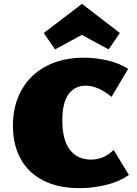

<svg xmlns="http://www.w3.org/2000/svg" viewBox="-20 -966 712 995"><path d="M47 -315Q47 -421 92.5 -501Q138 -581 221 -624Q304 -667 414 -667Q475 -667 536.5 -653Q598 -639 644 -609L558 -464Q488 -522 423 -522Q368 -522 335.5 -478Q303 -434 303 -342Q303 -241 342 -190Q381 -139 452 -139Q519 -139 569 -189L648 -59Q597 -24 529 -7.5Q461 9 391 9Q283 9 205.5 -30Q128 -69 87.5 -142Q47 -215 47 -315ZM543 -710 404 -785 265 -710 207 -795 405 -946 601 -795Z"/></svg>

Font: Ysabeau Black
Style: Regular
Weight: 900
Designer: Christian Thalmann (Catharsis Fonts)
Version: Version 0.003